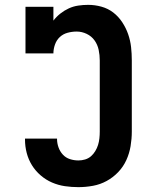

<svg xmlns="http://www.w3.org/2000/svg" viewBox="-20 -763 640 791"><path d="M303 8Q275 8 247.5 4Q220 0 194.5 -11Q169 -22 147.5 -40.5Q126 -59 111.5 -82.5Q97 -106 90 -133Q83 -160 83 -188V-192H215V-190Q215 -173 221 -156Q227 -139 239 -126Q251 -113 268 -107.5Q285 -102 303 -102Q317 -102 330.5 -106Q344 -110 354.5 -119Q365 -128 372.5 -140.5Q380 -153 384 -166Q388 -179 389.5 -193Q391 -207 391 -221V-514Q391 -536 386.5 -557.5Q382 -579 369.5 -596.5Q357 -614 337 -623.5Q317 -633 296 -633Q277 -633 258.5 -628Q240 -623 226.5 -610.5Q213 -598 206.5 -579.5Q200 -561 200 -543H85V-735H200V-678Q212 -694 228.5 -707Q245 -720 263.5 -728.5Q282 -737 302.5 -740Q323 -743 343 -743Q371 -743 398 -735.5Q425 -728 446.5 -711.5Q468 -695 483.5 -671.5Q499 -648 508 -622Q517 -596 520 -569Q523 -542 523 -514V-221Q523 -191 518 -161Q513 -131 500.5 -103.5Q488 -76 467 -54Q446 -32 419.5 -17.5Q393 -3 363 2.5Q333 8 303 8Z"/></svg>

Font: Iosevka HT Extrabold Extended
Style: Regular
Weight: 800
Width: 7
Monospace: yes
Designer: Belleve Invis
Foundry: Belleve Invis
Version: Version 32.3.0; ttfautohint (v1.8.4)